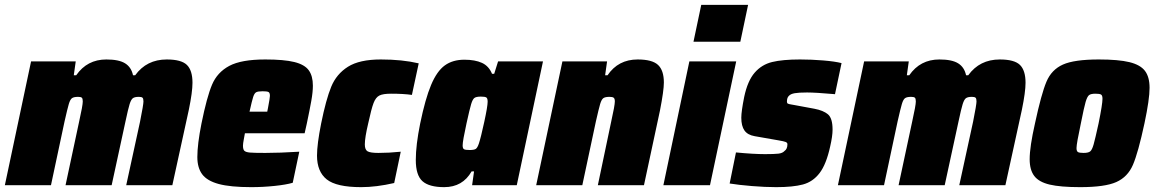

<svg xmlns="http://www.w3.org/2000/svg" viewBox="-30 -763 4759 791"><path d="M98 -510H282L274 -453H284Q329 -518 408 -518Q460 -518 485.5 -502Q511 -486 518 -453H527Q574 -518 657 -518Q717 -518 740 -495.5Q763 -473 763 -422Q763 -384 748 -311L680 0H490L547 -262Q561 -332 561 -345Q561 -357 557 -360.5Q553 -364 542 -364Q525 -364 517.5 -358.5Q510 -353 504 -334Q498 -315 487 -263L430 0H240L296 -262Q311 -329 311 -345Q311 -357 307 -360.5Q303 -364 292 -364Q274 -364 266.5 -358.5Q259 -353 253.5 -334.5Q248 -316 236 -263L180 0H-10Z M783 -116Q783 -169 800 -254Q822 -363 843.5 -414Q865 -465 914.5 -491.5Q964 -518 1063 -518Q1140 -518 1182.5 -507.5Q1225 -497 1242 -473.5Q1259 -450 1259 -410Q1259 -384 1252.5 -347.5Q1246 -311 1234 -254L1225 -214H979Q978 -208 974.5 -189.5Q971 -171 971 -163Q971 -147 977 -141.5Q983 -136 999.5 -134.5Q1016 -133 1063 -133Q1121 -133 1203 -138L1176 -10Q1149 -2 1101 3Q1053 8 1005 8Q919 8 871 -5Q823 -18 803 -45Q783 -72 783 -116ZM1071 -303 1074 -318Q1082 -360 1082 -368Q1082 -381 1076 -384Q1070 -387 1052 -387Q1033 -387 1025.5 -383Q1018 -379 1013 -363.5Q1008 -348 998 -303Z M1276 -122Q1276 -169 1293 -254Q1313 -353 1334.5 -405.5Q1356 -458 1403.5 -488Q1451 -518 1539 -518Q1627 -518 1695 -502L1667 -372Q1632 -377 1581 -377Q1548 -377 1533 -369.5Q1518 -362 1509 -338.5Q1500 -315 1487 -255Q1473 -196 1473 -168Q1473 -146 1484.5 -139.5Q1496 -133 1529 -133Q1573 -133 1621 -138L1594 -9Q1520 8 1458 8Q1356 8 1316 -24Q1276 -56 1276 -122Z M1683 -104Q1683 -165 1701 -254Q1722 -356 1746 -413Q1770 -470 1802.5 -493.5Q1835 -517 1883 -517Q1927 -517 1955.5 -504Q1984 -491 1997 -459H2006L2022 -510H2207L2099 0H1915L1923 -57H1913Q1876 8 1800 8Q1738 8 1710.5 -16.5Q1683 -41 1683 -104ZM1943 -172Q1951 -196 1965 -260.5Q1979 -325 1979 -344Q1979 -358 1973.5 -361.5Q1968 -365 1951 -365Q1932 -365 1924.5 -359.5Q1917 -354 1911 -334Q1905 -314 1892 -255Q1876 -182 1876 -164Q1876 -151 1882 -148Q1888 -145 1905 -145Q1923 -145 1930 -149.5Q1937 -154 1943 -172Z M2287 -510H2471L2463 -453H2473Q2517 -518 2597 -518Q2657 -518 2681 -495.5Q2705 -473 2705 -423Q2705 -390 2689 -308L2623 0H2433L2488 -262Q2503 -329 2503 -345Q2503 -357 2498 -360.5Q2493 -364 2481 -364Q2463 -364 2455.5 -358.5Q2448 -353 2442.5 -334.5Q2437 -316 2425 -263L2369 0H2179Z M2827 -591 2859 -743H3052L3020 -591ZM2703 0 2810 -510H3003L2895 0Z M2976 -7 3002 -135Q3074 -128 3122 -128Q3160 -128 3177 -130Q3194 -132 3202 -141Q3214 -149 3214 -169Q3214 -175 3207 -178Q3200 -181 3176 -185L3079 -202Q3050 -207 3037 -225.5Q3024 -244 3024 -278Q3024 -304 3036 -364Q3050 -430 3079 -463.5Q3108 -497 3151 -507.5Q3194 -518 3266 -518Q3313 -518 3361.5 -514Q3410 -510 3437 -503L3410 -375Q3330 -382 3295 -382Q3261 -382 3244 -379Q3227 -376 3220 -368Q3212 -361 3212 -344Q3212 -338 3216 -336Q3220 -334 3230 -332.5Q3240 -331 3244 -330L3325 -315Q3362 -308 3381 -292Q3400 -276 3400 -229Q3400 -202 3390 -159Q3374 -86 3346.5 -50Q3319 -14 3278 -3Q3237 8 3168 8Q3122 8 3067.5 3.5Q3013 -1 2976 -7Z M3530 -510H3714L3706 -453H3716Q3761 -518 3840 -518Q3892 -518 3917.5 -502Q3943 -486 3950 -453H3959Q4006 -518 4089 -518Q4149 -518 4172 -495.5Q4195 -473 4195 -422Q4195 -384 4180 -311L4112 0H3922L3979 -262Q3993 -332 3993 -345Q3993 -357 3989 -360.5Q3985 -364 3974 -364Q3957 -364 3949.5 -358.5Q3942 -353 3936 -334Q3930 -315 3919 -263L3862 0H3672L3728 -262Q3743 -329 3743 -345Q3743 -357 3739 -360.5Q3735 -364 3724 -364Q3706 -364 3698.5 -358.5Q3691 -353 3685.5 -334.5Q3680 -316 3668 -263L3612 0H3422Z M4212 -107Q4212 -158 4234 -255Q4260 -376 4281 -426Q4302 -476 4349 -497Q4396 -518 4497 -518Q4578 -518 4623 -507Q4668 -496 4687 -471Q4706 -446 4706 -401Q4706 -354 4685 -255Q4659 -134 4637.5 -84Q4616 -34 4569 -13Q4522 8 4420 8Q4339 8 4294.5 -2.5Q4250 -13 4231 -38Q4212 -63 4212 -107ZM4496 -255Q4512 -334 4512 -356Q4512 -370 4506 -373.5Q4500 -377 4483 -377Q4464 -377 4456.5 -371Q4449 -365 4442.5 -343Q4436 -321 4423 -255Q4405 -171 4405 -153Q4405 -140 4411 -136.5Q4417 -133 4434 -133Q4453 -133 4461 -139Q4469 -145 4475.5 -168Q4482 -191 4496 -255Z"/></svg>

Font: Saira Semi Condensed Black
Style: Italic
Weight: 900
Width: 4
Italic angle: -12°
Designer: Hector Gatti with collaboration of the Omnibus-Type team
Foundry: Omnibus-Type
Version: Version 1.001; ttfautohint (v1.8)